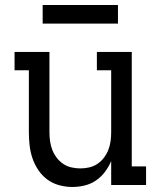

<svg xmlns="http://www.w3.org/2000/svg" viewBox="-20 -737 640 765"><path d="M268 8Q242 8 216 1Q190 -6 169 -21.5Q148 -37 133 -59Q118 -81 109.5 -106Q101 -131 98 -157.5Q95 -184 95 -210V-457H38V-530H177V-210Q177 -192 179.5 -174Q182 -156 188.5 -139.5Q195 -123 206 -108.5Q217 -94 232 -84Q247 -74 264.5 -70Q282 -66 300 -66Q318 -66 335.5 -70Q353 -74 368 -84Q383 -94 394 -108.5Q405 -123 411.5 -139.5Q418 -156 420.5 -174Q423 -192 423 -210V-457H366V-530H505V-74H562V0H423V-95Q413 -72 398 -52Q383 -32 362.5 -18Q342 -4 317.5 2Q293 8 268 8ZM150 -643V-717H450V-643Z"/></svg>

Font: Iosevka Slab Extended
Style: Regular
Weight: 400
Width: 7
Monospace: yes
Designer: Belleve Invis
Foundry: Belleve Invis
Version: Version 11.1.1; ttfautohint (v1.8.3)